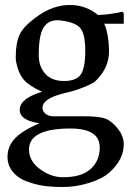

<svg xmlns="http://www.w3.org/2000/svg" viewBox="-20 -544 515 768"><path d="M10 83Q10 25 68 -14Q96 -33 138 -51Q59 -62 59 -105Q59 -150 148 -177Q97 -200 75 -225.5Q53 -251 44 -299Q43 -303 43 -318Q43 -372 59 -406.5Q75 -441 135 -482.5Q195 -524 259.5 -524Q324 -524 372 -484Q421 -486 469 -497L475 -491V-449H396Q404 -438 410 -405Q416 -372 416 -338Q416 -269 358 -216Q306 -186 232 -170Q150 -149 150 -113Q150 -99 162 -89Q174 -79 193 -79H312Q378 -79 403 -69Q428 -59 451.5 -29Q475 1 475 32.5Q475 64 461 91.5Q447 119 418.5 145Q390 171 337 187.5Q284 204 233 204Q182 204 149.5 198.5Q117 193 84 180.5Q51 168 30.5 142.5Q10 117 10 83ZM96 54Q96 100 140 132.5Q184 165 232 165Q306 165 342.5 132Q379 99 379 46Q379 -30 262 -30Q96 -30 96 54ZM135 -324Q135 -278 161 -249Q187 -220 236 -220Q285 -220 303 -246Q321 -272 321 -340.5Q321 -409 301 -432Q281 -455 223 -462Q218 -463 209 -463Q172 -463 153.5 -432.5Q135 -402 135 -324Z"/></svg>

Font: Prociono
Style: Regular
Weight: 400
Designer: Barry Schwartz
Foundry: The Crud Factory
Version: Version 2.301